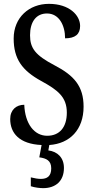

<svg xmlns="http://www.w3.org/2000/svg" viewBox="-20 -744 486 997"><path d="M204 233C268 233 312 197 312 128C312 74 278 43 231 37L236 9C342 2 414 -70 414 -190C414 -296 365 -352 263 -405C164 -457 136 -493 136 -561C136 -631 168 -674 224 -674C287 -674 318 -612 318 -545C370 -545 396 -566 396 -609C396 -665 340 -724 234 -724C131 -724 51 -653 51 -544C51 -438 95 -378 193 -324C281 -276 327 -240 327 -159C327 -84 290 -39 225 -39C158 -39 110 -101 106 -200C65 -200 33 -174 33 -126C33 -53 80 4 196 9L184 73C221 78 246 90 246 130C246 171 225 185 192 185C178 185 160 182 140 177V223C160 230 188 233 204 233Z"/></svg>

Font: Noto Serif Sinhala ExtraCondensed Medium
Style: Regular
Weight: 500
Width: 2
Designer: Jelle Bosma - Monotype Design Team
Foundry: Monotype Imaging Inc.
Version: Version 2.007